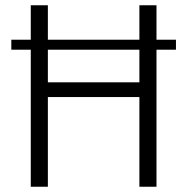

<svg xmlns="http://www.w3.org/2000/svg" viewBox="-20 -710 712 730"><path d="M649 -521V-559H575V-690H510V-559H162V-690H97V-559H23V-521H97V0H162V-341H510V0H575V-521ZM510 -521V-397H162V-521Z"/></svg>

Font: SnT
Style: Regular
Weight: 300
Designer: Natanael Gama
Version: Version 1.001;PS 001.001;hotconv 1.0.70;makeotf.lib2.5.58329